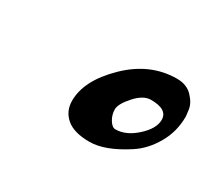

<svg xmlns="http://www.w3.org/2000/svg" viewBox="-59 -753 521 460"><g transform="rotate(30 201.0 -523.0)"><path d="M323 -641Q350 -641 366 -624Q382 -607 384 -590L386 -573Q386 -531 366 -496.5Q346 -462 317 -443Q259 -405 216 -405Q173 -405 152 -423Q131 -441 131 -470Q131 -526 190 -583.5Q249 -641 323 -641ZM255 -462Q284 -462 312 -487.5Q340 -513 340 -537Q340 -566 294 -566Q273 -566 251.5 -542Q230 -518 230 -503Q230 -488 238 -475Q246 -462 255 -462Z"/></g></svg>

Font: Mrs Sheppards
Style: Regular
Weight: 400
Version: Version 1.000